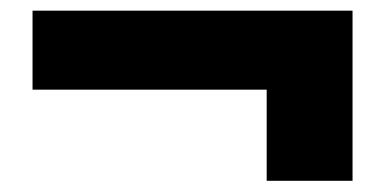

<svg xmlns="http://www.w3.org/2000/svg" viewBox="-20 -437 710 354"><path d="M471.7 -103.7V-319L544 -271.7H40V-417.3H630V-103.7Z"/></svg>

Font: Lexend Medium
Style: Regular
Weight: 500
Designer: Bonnie Shaver-Troup, Thomas Jockin
Foundry: Lexend
Version: Version 1.005